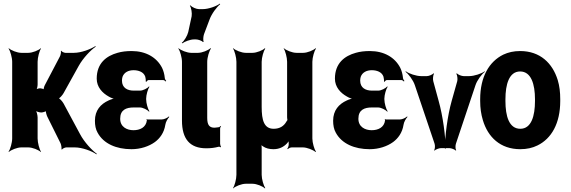

<svg xmlns="http://www.w3.org/2000/svg" viewBox="-20 -823 3188 1072"><path d="M244 -172 318 -23C322 -15 325 5 323 10L326 12C328 7 343 0 350 0H398C438 0 493 20 519 39L520 35C494 17 450 -30 427 -74L335 -245C329 -256 312 -276 304 -276V-272C312 -272 329 -292 335 -303L420 -456C444 -499 487 -544 514 -562L513 -566C486 -548 433 -528 393 -528H345C339 -528 324 -534 322 -540L320 -538C322 -532 318 -513 314 -507L230 -347C227 -342 222 -325 224 -320L226 -322C224 -327 209 -330 204 -330C196 -330 182 -326 178 -321L181 -318C186 -323 190 -341 190 -351V-478C190 -502 200 -539 209 -552L208 -554C196 -542 161 -528 138 -528H99C76 -528 41 -542 29 -554L28 -552C37 -539 48 -502 48 -478V-50C48 -26 37 11 28 24L29 26C41 14 76 0 99 0H138C161 0 196 14 208 26L209 24C200 11 190 -26 190 -50V-167C190 -180 184 -204 177 -211L174 -208C180 -201 199 -195 210 -195H211C218 -195 237 -200 239 -205L236 -207C234 -202 240 -180 244 -172Z M725 -96C689 -96 651 -114 651 -160C651 -210 685 -223 726 -223H761C777 -223 804 -210 812 -199L814 -202C806 -213 796 -247 796 -269V-272C796 -293 806 -327 814 -338L812 -341C804 -330 778 -317 762 -317H727C692 -317 661 -332 661 -373C661 -380 662 -387 664 -394C673 -419 697 -431 726 -431C752 -431 782 -422 791 -395C793 -389 795 -372 794 -367L797 -366C799 -370 805 -376 810 -376H891C896 -376 903 -371 905 -368L908 -371C905 -375 900 -382 900 -388C898 -409 893 -427 885 -444C855 -503 794 -538 715 -538C686 -538 660 -535 636 -528C575 -511 520 -471 520 -384C520 -337 551 -304 587 -284C598 -277 617 -270 627 -269V-273C617 -274 598 -268 586 -262C542 -242 510 -207 510 -149C510 -124 514 -101 525 -82C558 -21 629 10 714 10C765 10 812 -6 845 -30C872 -50 896 -81 903 -126C905 -142 917 -162 925 -170L923 -173C915 -165 896 -156 883 -156H803C801 -156 801 -158 800 -159L798 -157C799 -156 800 -153 800 -151C795 -111 761 -96 725 -96Z M1132 5C1158 5 1179 2 1198 -3C1202 -5 1210 -3 1213 0L1214 -3C1212 -6 1209 -15 1209 -20V-105C1209 -110 1212 -115 1214 -118L1211 -120C1209 -118 1206 -113 1202 -113L1196 -112L1178 -110C1149 -110 1137 -125 1137 -165V-478C1137 -502 1148 -539 1158 -552L1155 -554C1143 -542 1108 -528 1086 -528H1047C1025 -528 989 -542 977 -554L976 -552C985 -539 996 -502 996 -478V-150C996 -47 1040 5 1132 5ZM1050 -732 1031 -644C1026 -623 1008 -594 995 -584L998 -581C1011 -591 1042 -603 1064 -603H1074C1086 -603 1109 -595 1113 -588L1117 -590C1113 -597 1115 -621 1119 -632L1150 -714C1162 -747 1191 -785 1209 -799L1208 -803C1188 -788 1144 -772 1112 -772H1091C1076 -772 1051 -783 1044 -793L1040 -791C1048 -781 1053 -749 1050 -732Z M1592 -17C1592 -9 1588 3 1584 7L1587 10C1591 5 1601 0 1609 0H1671C1694 0 1729 14 1742 26L1744 24C1735 11 1724 -26 1724 -50V-478C1724 -502 1735 -539 1744 -552L1742 -554C1730 -542 1696 -528 1673 -528H1635C1612 -528 1577 -542 1565 -554L1564 -552C1573 -539 1583 -502 1583 -478V-169C1583 -166 1584 -152 1586 -151L1588 -154C1586 -155 1580 -147 1579 -144C1565 -119 1542 -104 1508 -104C1454 -104 1441 -152 1441 -226V-478C1441 -502 1452 -539 1461 -552L1459 -554C1447 -542 1413 -528 1390 -528H1352C1329 -528 1294 -542 1282 -554L1281 -552C1290 -539 1300 -502 1300 -478V153C1300 177 1290 214 1281 227L1282 229C1294 217 1329 203 1352 203H1390C1413 203 1447 217 1459 229L1461 227C1452 214 1441 177 1441 153V2C1441 -5 1440 -17 1437 -22L1434 -20C1436 -15 1443 -9 1448 -6C1464 5 1484 10 1506 10C1539 10 1563 -2 1582 -22C1587 -28 1595 -37 1597 -44L1594 -45C1591 -39 1591 -26 1592 -17Z M2055 -96C2019 -96 1981 -114 1981 -160C1981 -210 2015 -223 2056 -223H2091C2107 -223 2134 -210 2142 -199L2144 -202C2136 -213 2126 -247 2126 -269V-272C2126 -293 2136 -327 2144 -338L2142 -341C2134 -330 2108 -317 2092 -317H2057C2022 -317 1991 -332 1991 -373C1991 -380 1992 -387 1994 -394C2003 -419 2027 -431 2056 -431C2082 -431 2112 -422 2121 -395C2123 -389 2125 -372 2124 -367L2127 -366C2129 -370 2135 -376 2140 -376H2221C2226 -376 2233 -371 2235 -368L2238 -371C2235 -375 2230 -382 2230 -388C2228 -409 2223 -427 2215 -444C2185 -503 2124 -538 2045 -538C2016 -538 1990 -535 1966 -528C1905 -511 1850 -471 1850 -384C1850 -337 1881 -304 1917 -284C1928 -277 1947 -270 1957 -269V-273C1947 -274 1928 -268 1916 -262C1872 -242 1840 -207 1840 -149C1840 -124 1844 -101 1855 -82C1888 -21 1959 10 2044 10C2095 10 2142 -6 2175 -30C2202 -50 2226 -81 2233 -126C2235 -142 2247 -162 2255 -170L2253 -173C2245 -165 2226 -156 2213 -156H2133C2131 -156 2131 -158 2130 -159L2128 -157C2129 -156 2130 -153 2130 -151C2125 -111 2091 -96 2055 -96Z M2429 -260 2399 -370C2396 -381 2398 -404 2403 -411L2400 -414C2395 -406 2374 -398 2363 -398H2332C2303 -398 2263 -412 2246 -425L2244 -422C2261 -410 2287 -375 2296 -348L2406 -22C2410 -12 2409 9 2404 16L2406 18C2411 12 2431 4 2442 4H2489C2500 4 2520 12 2525 18L2527 16C2522 9 2522 -12 2526 -22L2635 -348C2644 -375 2670 -410 2687 -422L2686 -425C2669 -412 2628 -398 2599 -398H2569C2558 -398 2536 -406 2531 -414L2528 -411C2533 -404 2536 -381 2533 -370L2502 -260C2478 -175 2464 -60 2464 7H2468C2468 -60 2453 -175 2429 -260Z M2661 -269V-259C2661 -220 2666 -185 2676 -152C2704 -58 2773 10 2885 10C2921 10 2953 3 2981 -11C3059 -49 3108 -134 3108 -259V-269C3108 -308 3104 -343 3094 -376C3065 -470 2996 -538 2884 -538C2848 -538 2818 -531 2790 -518C2711 -479 2661 -394 2661 -269ZM2967 -269V-259C2967 -176 2947 -104 2885 -104C2822 -104 2802 -175 2802 -259V-269C2802 -351 2822 -424 2884 -424C2946 -424 2967 -352 2967 -269Z"/></svg>

Font: Asimov
Style: EdgeExtreme
Weight: 500
Designer: Google
Version: Version 2.000980: 2014